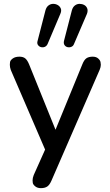

<svg xmlns="http://www.w3.org/2000/svg" viewBox="-20 -789 571 996"><path d="M192 187Q174 187 162.5 177.5Q151 168 150 159Q149 150 149 147Q149 134 155 119L214 -13L36 -426Q31 -440 31 -453Q31 -456 32 -466Q33 -476 46 -485.5Q59 -495 81 -495Q100 -495 111 -486Q122 -477 131 -455L268 -116L407 -455Q416 -478 428 -486.5Q440 -495 461 -495Q479 -495 489.5 -485.5Q500 -476 501.5 -466.5Q503 -457 503 -453Q503 -441 497 -427L247 148Q237 171 224.5 179Q212 187 192 187ZM364 -561Q360 -550 350 -546Q340 -542 330 -544.5Q320 -547 314.5 -555.5Q309 -564 312 -577L353 -736Q358 -753 369 -761Q380 -769 393 -769Q406 -769 417 -763Q428 -757 432.5 -745Q437 -733 431 -717ZM227 -561Q222 -550 212.5 -546Q203 -542 193 -544.5Q183 -547 177 -555.5Q171 -564 175 -577L216 -736Q221 -753 232 -761Q243 -769 256 -769Q269 -769 280 -762.5Q291 -756 295.5 -744.5Q300 -733 293 -717Z"/></svg>

Font: Nunito SemiBold
Style: Regular
Weight: 600
Designer: Vernon Adams
Foundry: Vernon Adams
Version: Version 3.602